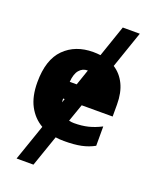

<svg xmlns="http://www.w3.org/2000/svg" viewBox="-173 -859 946 1166"><g transform="rotate(20 300.0 -276.0)"><path d="M297 -559Q321 -559 344 -556L414 -760H524L442 -522Q489 -492 515 -438.5Q541 -385 541 -309V-231H341L301 -117Q316 -113 334 -113Q384 -113 424.5 -123Q465 -133 508 -155V-30Q470 -9 425 0.5Q380 10 313 10Q285 10 259 6L189 208H80L161 -26Q105 -58 72.5 -118.5Q40 -179 40 -271Q40 -417 111 -488Q182 -559 297 -559ZM302 -442Q270 -442 249 -417Q228 -392 224 -340H269L304 -442ZM379 -340V-341V-340ZM221 -231Q221 -218 223 -207L231 -231Z"/></g></svg>

Font: Noto Sans Disp ExtBd
Style: Regular
Weight: 800
Designer: Monotype Design Team
Foundry: Monotype Imaging Inc.
Version: Version 2.000;GOOG;noto-source:20170915:90ef993387c0; ttfaut